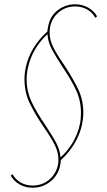

<svg xmlns="http://www.w3.org/2000/svg" viewBox="-20 -678 500 894"><path d="M432 -602 424 -595Q409 -622 384 -635Q359 -648 330 -648Q280 -648 245.5 -613.5Q211 -579 211 -526Q211 -492 228 -458Q245 -424 279 -375Q323 -308 345.5 -259.5Q368 -211 368 -152Q368 -127 362 -98Q341 -4 263 68Q263 80 260 92Q251 138 215 167Q179 196 132 196Q99 196 72.5 181.5Q46 167 30 140L38 133Q54 160 78.5 173Q103 186 132 186Q176 186 208.5 159Q241 132 250 89Q252 81 252 65Q252 31 235 -3Q218 -37 184 -86Q140 -151 117 -200.5Q94 -250 94 -310Q94 -336 100 -364Q120 -458 201 -532Q201 -542 204 -554Q213 -603 249 -630.5Q285 -658 330 -658Q362 -658 389 -643.5Q416 -629 432 -602ZM357 -152Q357 -209 334.5 -257.5Q312 -306 270 -368Q236 -420 219.5 -452.5Q203 -485 201 -519Q130 -453 110 -362Q104 -335 104 -309Q104 -253 126.5 -205Q149 -157 192 -94Q226 -43 242.5 -11Q259 21 262 55Q333 -11 352 -100Q357 -123 357 -152Z"/></svg>

Font: Ysabeau Infant Hairline
Style: Italic
Weight: 100
Italic angle: -12°
Designer: Christian Thalmann (Catharsis Fonts)
Version: Version 0.003